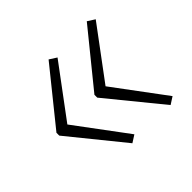

<svg xmlns="http://www.w3.org/2000/svg" viewBox="-103 -638 622 622"><g transform="rotate(-45 207.5 -327.0)"><path d="M33 -333V-320L183 -135L208 -151L77 -327L208 -503L183 -519ZM207 -333V-320L358 -135L383 -151L252 -327L383 -503L358 -519Z"/></g></svg>

Font: Noto Sans Tamil UI SemiCondensed ExtraLight
Style: Regular
Weight: 200
Width: 4
Designer: Jelle Bosma - Monotype Design Team
Foundry: Monotype Imaging Inc.
Version: Version 2.004